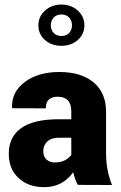

<svg xmlns="http://www.w3.org/2000/svg" viewBox="-20 -792 518 823"><path d="M169.9 10.3Q101.6 10.3 59.6 -28.8Q17.6 -67.9 17.6 -132.8Q17.6 -205.1 70.8 -242.9Q124 -280.8 231.4 -280.8H285.6V-314.5Q285.6 -377.4 227.1 -377.4Q176.3 -377.4 176.3 -327.6L32.7 -328.1L31.7 -330.6Q28.8 -397 85.9 -440.2Q143.1 -483.4 235.1 -483.4Q327.1 -483.4 380.9 -439Q434.6 -394.5 434.6 -313.5V-134.3Q434.6 -63 460 1L313.5 0.5Q300.3 -24.9 293.9 -53.7Q247.6 10.3 169.9 10.3ZM215.3 -95.7Q259.8 -95.7 285.6 -127.4V-201.7H232.9Q199.2 -201.7 182.4 -185.3Q165.5 -168.9 165.5 -144.8Q165.5 -120.6 179.4 -108.2Q193.4 -95.7 215.3 -95.7ZM243.4 -730Q222.7 -730 210.2 -716.8Q197.8 -703.6 197.8 -683.6Q197.8 -663.6 210.2 -650.6Q222.7 -637.7 243.4 -637.7Q264.2 -637.7 276.4 -650.6Q288.6 -663.6 288.6 -683.6Q288.6 -703.6 276.4 -716.8Q264.2 -730 243.4 -730ZM341.8 -683.6Q341.8 -646 313.7 -620.8Q285.6 -595.7 243.2 -595.7Q200.7 -595.7 172.6 -620.6Q144.5 -645.5 144.5 -683.3Q144.5 -721.2 173.1 -746.8Q201.7 -772.5 243.2 -772.5Q284.7 -772.5 313.2 -746.8Q341.8 -721.2 341.8 -683.6Z"/></svg>

Font: Yantramanav Black
Style: Regular
Weight: 900
Version: Version 1.001;PS 1.0;hotconv 1.0.72;makeotf.lib2.5.5900; ttf